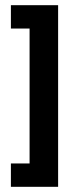

<svg xmlns="http://www.w3.org/2000/svg" viewBox="-20 -720 291 740"><path d="M204 0H22V-90H94V-610H22V-700H204Z"/></svg>

Font: SVN-Bebas Neue
Style: Bold
Weight: 700
Designer: Ryoichi Tsunekawa
Foundry: Ryoichi Tsunekawa
Version: Version 1.300; ttfautohint (v1.7.9-c794)